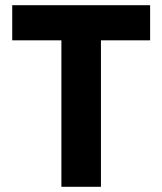

<svg xmlns="http://www.w3.org/2000/svg" viewBox="-20 -718 624 738"><path d="M557 -563V-698H27V-563H216V0H368V-563Z"/></svg>

Font: IBM Plex Thai Looped
Style: Bold
Weight: 700
Designer: Mike Abbink, Paul van der Laan, Pieter van Rosmalen, Ben Mitchell, Mark Frömberg
Foundry: Bold Monday
Version: Version 1.0